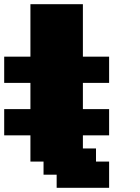

<svg xmlns="http://www.w3.org/2000/svg" viewBox="-20 -895 665 915"><path d="M250 0H500V-125H437.5V-187.5H375V-250H500V-375H375V-500H500V-625H375V-875H125V-625H0V-500H125V-375H0V-250H125V-125H187.5V-62.5H250Z"/></svg>

Font: Faithful 32x
Style: Bold
Weight: 400
Foundry: Faithful Resource Pack
Version: Version 1.0; January 27, 2023